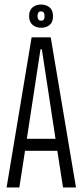

<svg xmlns="http://www.w3.org/2000/svg" viewBox="-20 -824 363 844"><path d="M9 0 119 -660H203L314 0H257L232 -161H90L65 0ZM158 -607 98 -214H224L164 -607ZM161 -702Q138 -702 123 -715Q108 -728 108 -753Q108 -779 123 -791.5Q138 -804 160 -804Q183 -804 198 -791.5Q213 -779 213 -753Q213 -726 198 -714Q183 -702 161 -702ZM161 -733Q176 -733 176 -753Q176 -774 160 -774Q145 -774 145 -753Q145 -733 161 -733Z"/></svg>

Font: Bricolage Grotesque 96pt Condensed ExtraLight
Style: Regular
Weight: 200
Width: 3
Designer: Mathieu Triay
Foundry: Atelier Triay
Version: Version 1.001; ttfautohint (v1.8.4.7-5d5b);gftools[0.9.33.de